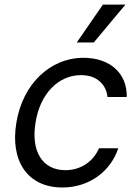

<svg xmlns="http://www.w3.org/2000/svg" viewBox="-20 -804 598 835"><path d="M251.4 11.4C371.8 11.4 462.7 -62.5 494.3 -159.1H410.5C384.6 -99.4 329.2 -63.9 264.2 -63.9C164.4 -63.9 113.3 -146.3 134.9 -272.7C154.5 -396.3 234 -477.3 332.4 -477.3C405.9 -477.3 442.8 -431.8 447.4 -382.1H531.2C533.7 -484.4 458.5 -552.6 343.8 -552.6C195.7 -552.6 77.8 -436.1 51.1 -269.9C23.8 -106.5 97.7 11.4 251.4 11.4ZM313.9 -619.3H387.8L525.6 -784.1H427.6Z"/></svg>

Font: Magic Ui Pro
Style: Italic
Weight: 400
Italic angle: -9.39999°
Designer: Stefan Endress, Andreas Faust
Version: Version 1.000;FEAKit 1.0